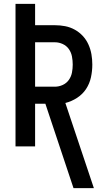

<svg xmlns="http://www.w3.org/2000/svg" viewBox="-20 -755 540 990"><path d="M359 215 326 116 214 -220H161V0H60V-735H161V-625H263Q290 -625 316 -620Q342 -615 365.5 -602Q389 -589 407 -569.5Q425 -550 436 -525.5Q447 -501 451.5 -475Q456 -449 456 -422Q456 -389 449 -356.5Q442 -324 424 -296.5Q406 -269 377.5 -250.5Q349 -232 317 -224L464 215ZM161 -308H263Q284 -308 303.5 -317Q323 -326 335 -343Q347 -360 351 -380.5Q355 -401 355 -422Q355 -443 351 -464Q347 -485 335 -502Q323 -519 303.5 -528Q284 -537 263 -537H161Z"/></svg>

Font: Iosevka SS18 Semibold
Style: Regular
Weight: 600
Monospace: yes
Designer: Belleve Invis
Foundry: Belleve Invis
Version: Version 25.1.1; ttfautohint (v1.8.4)